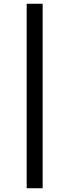

<svg xmlns="http://www.w3.org/2000/svg" viewBox="-20 -892 369 1022"><path d="M207 110H122V-872H207Z"/></svg>

Font: Open Sauce Sans
Style: Regular
Weight: 400
Designer: Alfredo Marco Pradil
Foundry: Creative Sauce Fz LLC
Version: Version 1.477